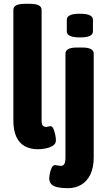

<svg xmlns="http://www.w3.org/2000/svg" viewBox="-20 -774 559 1006"><path d="M179 8Q138 8 109 -8.5Q80 -25 65 -58.5Q50 -92 50 -144V-722Q50 -754 110 -754H138Q198 -754 198 -722V-142Q198 -125 203.5 -117Q209 -109 222 -109Q227 -109 233.5 -111Q240 -113 244 -113Q254 -113 260 -99Q266 -85 269.5 -67.5Q273 -50 273 -39Q273 -21 257.5 -11Q242 -1 220 3.5Q198 8 179 8ZM337 212Q306 212 283.5 207.5Q261 203 249.5 191.5Q238 180 238 161Q238 150 241.5 133Q245 116 251.5 103.5Q258 91 269 91Q274 91 282.5 93Q291 95 299 95Q312 95 317.5 84.5Q323 74 323 52V-493Q323 -525 383 -525H411Q471 -525 471 -493V50Q471 104 453.5 140Q436 176 405.5 194Q375 212 337 212ZM400 -578Q363 -578 346.5 -586Q330 -594 330 -610V-670Q330 -686 346.5 -694Q363 -702 397 -702Q434 -702 450.5 -694Q467 -686 467 -670V-610Q467 -594 451 -586Q435 -578 400 -578Z"/></svg>

Font: Asap Condensed VF Beta
Style: Regular
Weight: 400
Designer: Pablo Cosgaya
Foundry: Omnibus-Type
Version: Version 1.008